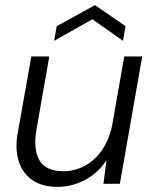

<svg xmlns="http://www.w3.org/2000/svg" viewBox="-20 -716 601 748"><path d="M204 12Q141 12 102.5 -17Q64 -46 51 -94.5Q38 -143 50 -203L102 -496H172L122 -211Q109 -135 133.5 -92Q158 -49 227 -49Q271 -49 309.5 -69.5Q348 -90 376.5 -130Q405 -170 417 -228L464 -496H534L447 0H383L395 -92Q363 -43 312 -15.5Q261 12 204 12ZM191 -557 201 -614 350 -696 469 -614 459 -557 340 -641Z"/></svg>

Font: DM Sans 24pt Light
Style: Italic
Weight: 300
Italic angle: -10°
Designer: Colophon Foundry, Jonny Pinhorn
Foundry: Colophon Foundry
Version: Version 4.004;gftools[0.9.30]